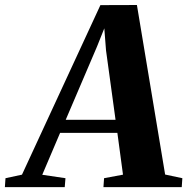

<svg xmlns="http://www.w3.org/2000/svg" viewBox="-99 -766 766 786"><path d="M-79 0 -76.5 -36.5 -9 -51 312 -745 461.5 -745.5 577 -51.5 647.5 -36.5 645 0H324.5L327 -36.5L404.5 -51L381.5 -222H147L74 -50.5L169 -36.5L166 0ZM170 -275.5H374L335 -560L328 -650L298 -575Z"/></svg>

Font: Merriweather 72pt ExtraBold
Style: Italic
Weight: 800
Italic angle: -7.8°
Version: Version 2.101